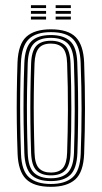

<svg xmlns="http://www.w3.org/2000/svg" viewBox="-20 -721 396 748"><path d="M178.2 6.8Q111.2 6.8 81.1 -23.8Q51 -54.2 48.5 -122.5Q46.2 -185.5 45.5 -243.9Q44.8 -302.2 45.5 -360Q46.2 -417.8 48.2 -478.2Q51.2 -549.8 83.1 -578.2Q115 -606.8 178.2 -606.8Q245.5 -606.8 275.2 -576.1Q305 -545.5 307.8 -477.2Q311.2 -383 311.1 -297.6Q311 -212.2 307.8 -121.8Q305 -50.5 273.1 -21.9Q241.2 6.8 178.2 6.8ZM178.2 -4.2Q233.5 -4.2 262.6 -29.9Q291.8 -55.5 294.5 -121.8Q297.8 -212 297.8 -296Q297.8 -380 294.2 -476.5Q292.2 -537.8 266.2 -566.8Q240.2 -595.8 178.2 -595.8Q119.5 -595.8 91.8 -568.2Q64 -540.8 61.5 -475.5Q59.5 -421.8 58.8 -365.1Q58 -308.5 58.8 -248Q59.5 -187.5 61.8 -122Q64 -55.5 93.4 -29.9Q122.8 -4.2 178.2 -4.2ZM178.2 -15.5Q125.5 -15.5 101.2 -40.8Q77 -66 74.8 -125Q73 -178.8 72.1 -237Q71.2 -295.2 71.9 -355.5Q72.5 -415.8 74.8 -475.2Q77 -535.2 101.9 -559.9Q126.8 -584.5 178.2 -584.5Q227.2 -584.5 253.1 -561Q279 -537.5 281 -477.5Q283.2 -416.8 284 -358.4Q284.8 -300 284.1 -242.1Q283.5 -184.2 281.5 -124.8Q279.2 -64.8 254.4 -40.1Q229.5 -15.5 178.2 -15.5ZM178.2 -26.5Q222.5 -26.5 244.2 -48.6Q266 -70.8 268.2 -125Q270.8 -201 271.1 -290Q271.5 -379 268 -474.5Q266 -529.8 243.9 -551.6Q221.8 -573.5 178.2 -573.5Q133.8 -573.5 112 -551.4Q90.2 -529.2 88 -474.8Q86.2 -423.8 85.4 -367.1Q84.5 -310.5 85.1 -249.6Q85.8 -188.8 88 -125Q90 -69.2 112.6 -47.9Q135.2 -26.5 178.2 -26.5ZM178.2 -37.8Q142 -37.8 122.5 -56.6Q103 -75.5 101.2 -125.2Q99.2 -184.5 98.5 -242Q97.8 -299.5 98.5 -357.1Q99.2 -414.8 101.2 -474Q103 -521.8 121.2 -542Q139.5 -562.2 178.2 -562.2Q214.5 -562.2 233.8 -543.4Q253 -524.5 254.8 -474.5Q257.8 -387 257.9 -298.4Q258 -209.8 254.8 -125.8Q253 -77.2 234.5 -57.5Q216 -37.8 178.2 -37.8ZM178.2 -48.8Q210.5 -48.8 225.4 -66.9Q240.2 -85 241.5 -126.2Q244.2 -205.5 244.6 -291.6Q245 -377.8 241.5 -474Q240.2 -517.2 224.4 -534.2Q208.5 -551.2 178.2 -551.2Q145.5 -551.2 130.8 -532.9Q116 -514.5 114.5 -473.5Q112.5 -415.5 111.8 -359.8Q111 -304 111.8 -246.6Q112.5 -189.2 114.5 -125.8Q115.8 -82.2 131.9 -65.5Q148 -48.8 178.2 -48.8ZM196.8 -689.5V-700.8H256V-689.5ZM100.5 -645V-656.2H159.5V-645ZM100.5 -667.2V-678.5H159.5V-667.2ZM100.5 -689.5V-700.8H159.5V-689.5ZM196.8 -645V-656.2H256V-645ZM196.8 -667.2V-678.5H256V-667.2Z"/></svg>

Font: Big Shoulders Inline Display Thin
Style: Regular
Weight: 400
Version: Version 2.002